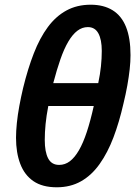

<svg xmlns="http://www.w3.org/2000/svg" viewBox="-20 -785 586 815"><path d="M221 10Q160 10 122 -16Q84 -42 66 -89.5Q48 -137 48 -200Q48 -228 51.5 -262.5Q55 -297 62 -335Q69 -373 78 -411Q98 -493 123.5 -558.5Q149 -624 183 -670Q217 -716 262 -740.5Q307 -765 365 -765Q420 -765 458 -741.5Q496 -718 515 -670.5Q534 -623 534 -551Q534 -523 530.5 -491Q527 -459 520.5 -422.5Q514 -386 504 -345Q486 -266 461.5 -201.5Q437 -137 403 -89Q369 -41 324 -15.5Q279 10 221 10ZM231 -85Q256 -85 276.5 -100.5Q297 -116 315 -147Q333 -178 348.5 -225Q364 -272 378 -335H185Q177 -294 173.5 -258.5Q170 -223 170 -191Q170 -140 184.5 -112.5Q199 -85 231 -85ZM397 -432Q405 -470 408.5 -503.5Q412 -537 412 -569Q412 -617 397.5 -643.5Q383 -670 353 -670Q329 -670 308.5 -654.5Q288 -639 270 -608.5Q252 -578 236.5 -533.5Q221 -489 206 -432Z"/></svg>

Font: Noto Sans Display SemiBold
Style: Italic
Weight: 600
Italic angle: -12°
Designer: Monotype Design Team
Foundry: Monotype Imaging Inc.
Version: Version 2.003